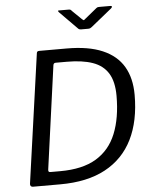

<svg xmlns="http://www.w3.org/2000/svg" viewBox="-62 -1005 846 1057"><g transform="rotate(-5 361.0 -477.0)"><path d="M76.3 0Q69.2 0 65 -4.9Q60.8 -9.9 62 -17.9L162.4 -731.7Q163.7 -737.9 167.1 -739.9Q170.5 -742 177.2 -742H327.9Q448.2 -742 525.7 -708.7Q603.2 -675.5 640.9 -611.7Q678.5 -548 678.5 -455.1Q678.5 -311.1 628 -209.4Q577.4 -107.7 477.3 -53.9Q377.1 0 227.6 0H76.3ZM233.6 -72.2Q357.1 -72.2 432.9 -117.7Q508.6 -163.2 543.7 -249.8Q578.8 -336.5 578.8 -458.7Q578.8 -536.8 550.4 -583Q522 -629.1 465.3 -649.1Q408.6 -669.1 322.7 -669.1H260.8Q248.6 -669.1 247.1 -655.6L168.7 -86.8Q167.7 -78.6 170.3 -75.4Q173 -72.2 179.5 -72.2ZM510.3 -949.3Q515.8 -953.4 519.7 -953.8Q523.7 -954.3 529 -954.3H587.6Q595 -954.3 596.1 -950.3Q597.1 -946.3 590.3 -940.2L475.5 -847.3Q471.7 -844.5 467.3 -842.1Q462.9 -839.8 455.5 -839.8H416.3Q407.4 -839.8 402.6 -843.6Q397.9 -847.4 393.9 -852.2L303.4 -943.9Q299.1 -949 298.5 -951.6Q297.8 -954.3 303.9 -954.3H357.9Q364.3 -954.3 367.6 -952.4Q371 -950.4 374.7 -945.3L425.8 -895.7Q434.4 -887.2 437.1 -889.5Q439.9 -891.7 449.4 -899.6Z"/></g></svg>

Font: Libre Franklin Thin
Style: Italic
Weight: 100
Italic angle: -8°
Designer: Pablo Impallari, Rodrigo Fuenzalida, Nhung Nguyen
Foundry: Impallari Type
Version: Version 3.000